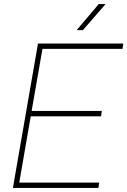

<svg xmlns="http://www.w3.org/2000/svg" viewBox="-20 -925 627 945"><path d="M477.5 -352.5H131.3L74.7 -26.4H468.3L464.4 0H43.5L167 -710.9H586.9L583 -684.6H189L135.7 -378.9H481ZM466.3 -905.3 499.5 -904.8 387.7 -776.4 357.4 -776.9Z"/></svg>

Font: TypoPRO Roboto
Style: Italic
Weight: 250
Italic angle: -12°
Designer: Google
Version: Version 2.136; 2016